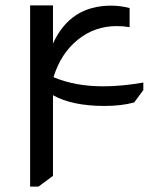

<svg xmlns="http://www.w3.org/2000/svg" viewBox="-20 -694 608 714"><path d="M177 -532Q241 -673 393 -673Q428 -673 462 -664V-593Q439 -597 414 -597Q332 -597 269 -546Q206 -495 179 -407Q259 -373 364 -373Q433 -373 513 -387V-359L479 -313Q431 -300 369 -300Q248 -300 177 -340V-40L123 0H92V-674H177Z"/></svg>

Font: Almarai
Style: Regular
Weight: 400
Designer: Boutros International 2019
Foundry: Created by Boutros International 2019
Version: Version 1.10